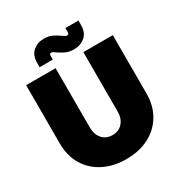

<svg xmlns="http://www.w3.org/2000/svg" viewBox="-207 -1040 1125 1197"><g transform="rotate(-30 356.0 -442.0)"><path d="M355 12Q264 12 193.5 -23.5Q123 -59 83 -125Q43 -191 43 -281V-700H255V-272Q255 -223 282 -192Q309 -161 355 -161Q401 -161 428 -192Q455 -223 455 -272V-700H667V-281Q667 -191 627 -125Q587 -59 517 -23.5Q447 12 355 12ZM417 -744Q380 -744 356.5 -755Q333 -766 308 -783Q301 -788 293.5 -793Q286 -798 279 -798Q267 -798 267 -786V-755H172V-785Q172 -841 204.5 -868.5Q237 -896 282 -896Q317 -896 341 -884.5Q365 -873 387 -857Q395 -853 403.5 -846.5Q412 -840 419 -840Q424 -840 428.5 -843.5Q433 -847 433 -856V-886H527V-855Q527 -799 494.5 -771.5Q462 -744 417 -744Z"/></g></svg>

Font: MuseoModerno Black
Style: Regular
Weight: 900
Designer: Pablo Cosgaya, Héctor Gatti, Marcela Romero, and the Authors of The MuseoModerno Project.
Foundry: Omnibus-Type Team
Version: Version 1.001